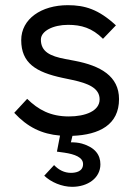

<svg xmlns="http://www.w3.org/2000/svg" viewBox="-20 -505 520 742"><path d="M259 217C319 217 368 183 368 130C368 94 348 65 297 50C282 46 269 45 254 45L260 20C364 16 440 -23 440 -122C440 -211 368 -251 269 -270L232 -277C174 -288 138 -305 138 -352C138 -385 185 -409 243 -409C294 -409 336 -397 378 -355L428 -407C361 -469 308 -485 242 -485C140 -485 62 -432 62 -350C62 -261 119 -226 222 -204L260 -196C320 -183 365 -165 365 -121C365 -76 310 -55 246 -55C175 -55 128 -81 85 -123L35 -69C86 -14 141 13 212 19L200 81L229 85C269 91 301 103 301 129C301 158 273 163 254 163C229 163 207 152 189 133L151 174C177 199 219 217 259 217Z"/></svg>

Font: Kreadon Medium
Style: Regular
Weight: 500
Designer: kohakuno
Foundry: StudioGnu
Version: Version 1.000;Glyphs 3.1.2 (3151)